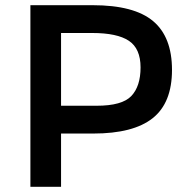

<svg xmlns="http://www.w3.org/2000/svg" viewBox="-20 -719 724 739"><path d="M339 -205H215V0H97V-699H337Q496 -699 569 -638Q642 -577 642 -450Q642 -323 567.5 -264Q493 -205 339 -205ZM335 -592H215V-312H352Q450 -312 485.5 -349.5Q521 -387 521 -459.5Q521 -532 476 -562Q431 -592 335 -592Z"/></svg>

Font: Montserrat Alternates
Style: Regular
Weight: 400
Designer: Julieta Ulanovsky
Foundry: Julieta Ulanovsky
Version: Version 2.001